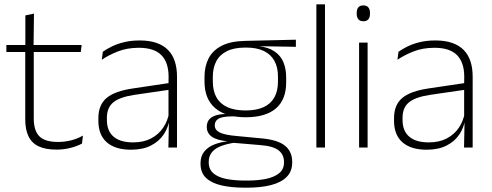

<svg xmlns="http://www.w3.org/2000/svg" viewBox="-20 -684 2279 890"><path d="M242 9.5Q190.5 9.5 158.8 -5.8Q127 -21 112 -52.2Q97 -83.5 97 -130.5V-459H136.5V-134.5Q136.5 -79 162.2 -52.5Q188 -26 249 -26Q279.5 -26 308.8 -33.2Q338 -40.5 364.5 -55.5L360 -18.5Q337 -6 305.8 1.8Q274.5 9.5 242 9.5ZM9.5 -443V-475.5H358.5L354.5 -443ZM97.5 -469.5V-612.5L137.5 -621L135.5 -469.5Z M760.5 0 763 -125 761 -131.5V-290L761.5 -328Q761.5 -394.5 728 -428.5Q694.5 -462.5 623.5 -462.5Q569.5 -462.5 526.2 -445.5Q483 -428.5 452 -407L456.5 -444Q473 -456 497.8 -468.2Q522.5 -480.5 555 -488.5Q587.5 -496.5 628 -496.5Q673 -496.5 705.8 -485Q738.5 -473.5 759.5 -451.8Q780.5 -430 790.5 -399Q800.5 -368 800.5 -328.5V0ZM587 10Q514.5 10 475.2 -24.2Q436 -58.5 436 -124V-136.5Q436 -197.5 474 -229.8Q512 -262 599 -274.5L770.5 -300L772.5 -269L604.5 -244.5Q536 -234.5 505.8 -210Q475.5 -185.5 475.5 -138.5V-128Q475.5 -77 506.5 -50.5Q537.5 -24 597 -24Q645.5 -24 680.2 -42.2Q715 -60.5 736.2 -91.8Q757.5 -123 764 -162L774.5 -131H765.5Q760.5 -94 739.5 -61.8Q718.5 -29.5 680.5 -9.8Q642.5 10 587 10Z M1119 -140.5Q1027 -140.5 977.5 -182.8Q928 -225 928 -306V-328Q928 -376.5 947 -413.5Q966 -450.5 1007.5 -471.8Q1049 -493 1115.5 -494.5L1351.5 -500V-467L1178 -470V-470.5Q1225.5 -464.5 1253.8 -444.8Q1282 -425 1294.2 -394.5Q1306.5 -364 1306.5 -325V-302Q1306.5 -222 1258.8 -181.2Q1211 -140.5 1119 -140.5ZM1116 153H1125.5Q1176.5 153 1214.8 144.8Q1253 136.5 1274.8 118.2Q1296.5 100 1296.5 69V67Q1296.5 32.5 1271.2 12.8Q1246 -7 1186.5 -11.5L1055.5 -22.5L1074 -23.5Q1036.5 -18.5 1008 -8.2Q979.5 2 963.5 20.2Q947.5 38.5 947.5 66.5V68Q947.5 100.5 968.8 119Q990 137.5 1028 145.2Q1066 153 1116 153ZM1114.5 186Q1053 186 1007 175.5Q961 165 935.2 140.8Q909.5 116.5 909.5 75V73Q909.5 39.5 927.2 18Q945 -3.5 974.5 -14.8Q1004 -26 1039 -29.5L1038 -28.5Q985.5 -33.5 962 -50.2Q938.5 -67 938.5 -95.5V-96Q938.5 -114 947.2 -127Q956 -140 975.5 -147.5Q995 -155 1026 -155.5V-163L1094 -144L1055.5 -144.5Q1010.5 -144 993 -133.8Q975.5 -123.5 975.5 -103.5V-103Q975.5 -81.5 998.2 -70Q1021 -58.5 1077 -53.5L1193.5 -42.5Q1268.5 -35.5 1301.5 -8.2Q1334.5 19 1334.5 66.5V69Q1334.5 111 1308.2 136.8Q1282 162.5 1235 174.2Q1188 186 1125 186ZM1118.5 -172Q1168 -172 1201.2 -187Q1234.5 -202 1251.5 -232Q1268.5 -262 1268.5 -305.5V-329.5Q1268.5 -372 1252 -402Q1235.5 -432 1202.8 -447.8Q1170 -463.5 1121.5 -463.5H1117.5Q1064 -463.5 1030.5 -446.2Q997 -429 981.8 -398.5Q966.5 -368 966.5 -328.5V-307Q966.5 -262.5 983.5 -232.5Q1000.5 -202.5 1034.2 -187.2Q1068 -172 1118.5 -172Z M1446.5 0V-664H1486.5V0Z M1644.5 0V-486.5H1684V0ZM1664.5 -585.5Q1649 -585.5 1641.2 -594.5Q1633.5 -603.5 1633.5 -620.5V-624.5Q1633.5 -641 1641.2 -650Q1649 -659 1664.5 -659Q1679.5 -659 1687.2 -650Q1695 -641 1695 -624.5V-620.5Q1695 -603 1687.2 -594.2Q1679.5 -585.5 1664.5 -585.5Z M2131 0 2133.5 -125 2131.5 -131.5V-290L2132 -328Q2132 -394.5 2098.5 -428.5Q2065 -462.5 1994 -462.5Q1940 -462.5 1896.8 -445.5Q1853.5 -428.5 1822.5 -407L1827 -444Q1843.5 -456 1868.2 -468.2Q1893 -480.5 1925.5 -488.5Q1958 -496.5 1998.5 -496.5Q2043.5 -496.5 2076.2 -485Q2109 -473.5 2130 -451.8Q2151 -430 2161 -399Q2171 -368 2171 -328.5V0ZM1957.5 10Q1885 10 1845.8 -24.2Q1806.5 -58.5 1806.5 -124V-136.5Q1806.5 -197.5 1844.5 -229.8Q1882.5 -262 1969.5 -274.5L2141 -300L2143 -269L1975 -244.5Q1906.5 -234.5 1876.2 -210Q1846 -185.5 1846 -138.5V-128Q1846 -77 1877 -50.5Q1908 -24 1967.5 -24Q2016 -24 2050.8 -42.2Q2085.5 -60.5 2106.8 -91.8Q2128 -123 2134.5 -162L2145 -131H2136Q2131 -94 2110 -61.8Q2089 -29.5 2051 -9.8Q2013 10 1957.5 10Z"/></svg>

Font: Anek Latin Medium ExtraLight
Style: Regular
Weight: 250
Version: Version 1.003